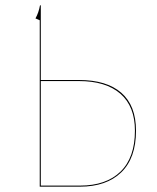

<svg xmlns="http://www.w3.org/2000/svg" viewBox="-20 -700 589 720"><path d="M490 -210Q490 -107 434.5 -53.5Q379 0 280 0H129V-624L113 -631Q125 -652 130 -680H133V-400H276Q380 -400 435 -352Q490 -304 490 -210ZM486 -210Q486 -301 431.5 -348.5Q377 -396 276 -396H133V-4H280Q378 -4 432 -56.5Q486 -109 486 -210Z"/></svg>

Font: FiraGO Four
Style: Regular
Weight: 100
Designer: bBox Type
Foundry: bBox Type GmbH
Version: Version 1.001